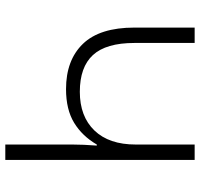

<svg xmlns="http://www.w3.org/2000/svg" viewBox="-35 -719 754 724"><g transform="rotate(-90 342.0 -357.0)"><path d="M101 -714H159V-460Q159 -421 155 -369H159Q191 -424 241 -454.5Q291 -485 368 -485Q477 -485 538.5 -421.5Q600 -358 600 -227V0H542V-227Q542 -334 496.5 -383.5Q451 -433 358 -433Q265 -433 212 -378Q159 -323 159 -222V0H101Z"/></g></svg>

Font: Noto Sans Georgian Light
Style: Regular
Weight: 300
Designer: Monotype Design team
Foundry: Monotype Imaging Inc.
Version: Version 1.000